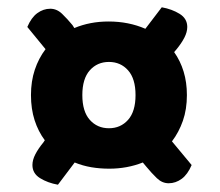

<svg xmlns="http://www.w3.org/2000/svg" viewBox="-20 -552 605 527"><path d="M493 -291Q493 -252 482 -220.5Q471 -189 452 -164L506 -99Q495 -73 478.5 -61Q462 -49 443 -49Q425 -49 410.5 -63Q396 -77 382 -94L372 -106Q329 -89 280 -89Q254 -89 230.5 -93Q207 -97 185 -106L139 -45Q111 -50 90 -63Q69 -76 69 -99Q69 -113 77 -128.5Q85 -144 99 -161L103 -167Q85 -191 75 -222Q65 -253 65 -291Q65 -329 75.5 -360.5Q86 -392 105 -417L55 -478Q66 -504 82.5 -516Q99 -528 118 -528Q136 -528 150.5 -514Q165 -500 179 -483L184 -475Q227 -493 278 -493Q333 -493 379 -473L424 -532Q452 -527 473 -514Q494 -501 494 -478Q494 -464 486 -448.5Q478 -433 464 -416L458 -409Q475 -385 484 -355.5Q493 -326 493 -291ZM352 -291Q352 -336 331.5 -359Q311 -382 279 -382Q247 -382 226.5 -359Q206 -336 206 -291Q206 -246 226.5 -223Q247 -200 279 -200Q311 -200 331.5 -223Q352 -246 352 -291Z"/></svg>

Font: Baloo Da 2 ExtraBold
Style: Regular
Weight: 800
Designer: Noopur Datye, Sulekha Rajkumar and Ek Type
Foundry: Ek Type
Version: Version 1.640;hotconv 1.0.111;makeotfexe 2.5.65597; ttfautoh